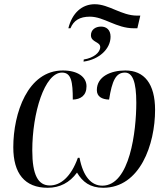

<svg xmlns="http://www.w3.org/2000/svg" viewBox="-20 -880 794 910"><path d="M304 -746H314C329 -783 358 -801 406 -801C473 -801 531 -746 614 -746H631L645 -806H630C555 -806 497 -860 429 -860C369 -860 322 -819 304 -746ZM377 -598 376 -588C451 -598 504 -649 504 -706C504 -739 484 -754 459 -754C432 -754 411 -739 411 -713C411 -679 455 -683 455 -657C455 -631 423 -605 377 -598ZM206 10C263 10 310 -14 345 -62C371 -18 407 10 469 10C644 10 715 -196 715 -359C715 -483 664 -546 574 -546C506 -546 439 -518 439 -453C439 -423 462 -409 497 -408C511 -497 529 -536 572 -536C608 -536 626 -493 626 -393C626 -260 596 0 465 0C413 0 374 -43 357 -132H349C316 -40 266 -1 216 -1C161 -1 133 -50 133 -167C133 -344 191 -536 274 -536C318 -536 325 -492 325 -408C362 -409 390 -427 390 -471C390 -515 349 -546 278 -546C111 -546 43 -343 43 -182C43 -58 97 10 206 10Z"/></svg>

Font: Noto Serif Display SemiCondensed
Style: Italic
Weight: 400
Width: 4
Italic angle: -12°
Designer: Monotype Design Team
Foundry: Monotype Imaging Inc.
Version: Version 2.009